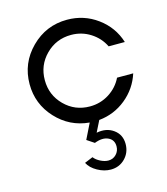

<svg xmlns="http://www.w3.org/2000/svg" viewBox="-114 -599 824 947"><g transform="rotate(-15 298.0 -125.0)"><path d="M316.2 -67.5Q370 -67.5 414.4 -95.6Q458.8 -123.8 481.2 -170H563.8Q540 -96.2 480 -47.5Q420 1.2 342.5 8.8L313.8 66.2Q365 56.2 401.2 82.5Q437.5 108.8 437.5 156.2Q437.5 200 408.1 230Q378.8 260 335 260Q301.2 260 267.5 241.2Q233.8 222.5 220 195L262.5 177.5Q273.8 192.5 295 203.1Q316.2 213.8 335 213.8Q358.8 213.8 375 196.9Q391.2 180 391.2 156.2Q391.2 122.5 362.5 109.4Q333.8 96.2 292.5 112.5L255 87.5L293.8 8.8Q193.8 0 125 -74.4Q56.2 -148.8 56.2 -250Q56.2 -357.5 132.5 -433.8Q208.8 -510 316.2 -510Q402.5 -510 470.6 -460Q538.8 -410 563.8 -330H481.2Q458.8 -376.2 414.4 -404.4Q370 -432.5 316.2 -432.5Q240 -432.5 186.9 -379.4Q133.8 -326.2 133.8 -250Q133.8 -173.8 186.9 -120.6Q240 -67.5 316.2 -67.5Z"/></g></svg>

Font: Now Alt
Style: Regular
Weight: 400
Designer: Alfredo Marco Pradil
Foundry: Alfredo Marco Pradil
Version: Version 1.002;PS 001.002;hotconv 1.0.88;makeotf.lib2.5.64775